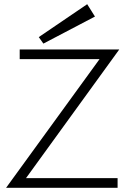

<svg xmlns="http://www.w3.org/2000/svg" viewBox="-20 -896 597 916"><path d="M9 0 455 -614H74V-660H549L104 -46H541V0ZM187 -688 165 -719 396 -876 433 -817Z"/></svg>

Font: Lil Grotesk Light
Style: Regular
Weight: 300
Designer: Bastien Sozeau
Foundry: NBR — Bastien Sozeau
Version: Version 3.003; ttfautohint (v1.8.4.7-5d5b);gftools[0.9.33]